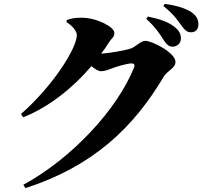

<svg xmlns="http://www.w3.org/2000/svg" viewBox="-20 -888 1040 987"><path d="M822 -681C837 -658 850 -648 867 -648C892 -648 910 -667 910 -690C910 -709 904 -726 884 -744C850 -775 798 -791 740 -803L732 -791C781 -747 804 -709 822 -681ZM911 -759C929 -734 941 -722 962 -722C986 -722 1000 -738 1000 -762C1000 -786 991 -806 966 -824C936 -845 887 -860 827 -868L820 -857C876 -812 895 -781 911 -759ZM100 62 111 79C461 -34 668 -235 821 -493C840 -525 882 -537 882 -570C882 -618 760 -678 728 -678C703 -678 680 -650 656 -640C632 -630 537 -614 500 -612C514 -630 527 -649 538 -667C555 -694 568 -696 568 -719C568 -749 479 -797 398 -797C361 -797 343 -792 323 -785L322 -774C353 -755 375 -728 375 -708C375 -640 252 -446 88 -302L99 -285C234 -338 358 -440 450 -548C469 -533 486 -522 497 -522C519 -522 533 -528 554 -536C579 -546 635 -562 656 -562C669 -562 675 -556 669 -541C583 -326 352 -76 100 62Z"/></svg>

Font: Source Han Serif KR Heavy
Style: Regular
Weight: 900
Designer: Ryoko NISHIZUKA 西塚涼子 (kana & ideographs); Frank Grießhammer (Latin, Greek & Cyrillic); Wenlong ZHANG 张文龙 (bopomofo); San
Foundry: Adobe
Version: Version 2.001;hotconv 1.1.0;makeotfexe 2.6.0